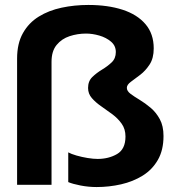

<svg xmlns="http://www.w3.org/2000/svg" viewBox="-20 -746 750 775"><path d="M492 -391.5Q492 -378.5 507 -367.2Q522 -356 544 -342.8Q566 -329.5 588 -311Q610 -292.5 625 -265Q640 -237.5 640 -197Q640 -140 617.2 -100.5Q594.5 -61 555.8 -37Q517 -13 468.8 -2Q420.5 9 370 9Q337.5 9 305.2 2.8Q273 -3.5 255.5 -11V-131Q267 -124.5 288.8 -118.2Q310.5 -112 333.8 -108.2Q357 -104.5 374 -104.5Q418.5 -104.5 452.5 -124.2Q486.5 -144 486.5 -195Q486.5 -225 471.2 -246.5Q456 -268 433.5 -284.8Q411 -301.5 388.5 -317Q366 -332.5 350.8 -350Q335.5 -367.5 335.5 -391Q335.5 -418.5 352.5 -435Q369.5 -451.5 391.5 -464.8Q413.5 -478 430.5 -494Q447.5 -510 447.5 -536Q447.5 -561.5 428 -578Q408.5 -594.5 380.8 -602.5Q353 -610.5 327.5 -610.5Q293 -610.5 261 -600Q229 -589.5 208.5 -564.5Q188 -539.5 188 -496.5V0H49V-509.5Q49 -570.5 72.5 -612.2Q96 -654 136.5 -679Q177 -704 228.8 -715Q280.5 -726 336.5 -726Q415 -726 474.5 -706.8Q534 -687.5 567.2 -648.5Q600.5 -609.5 600.5 -550.5Q600.5 -511 584 -485.8Q567.5 -460.5 546.2 -444.2Q525 -428 508.5 -416Q492 -404 492 -391.5Z"/></svg>

Font: League Mono SemiBold
Style: Regular
Weight: 600
Width: 6
Designer: Tyler Finck
Foundry: The League of Moveable Type / Tyler Finck
Version: Version 2.300;RELEASE